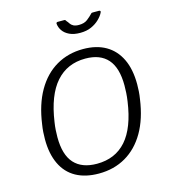

<svg xmlns="http://www.w3.org/2000/svg" viewBox="-136 -1060 1034 1176"><g transform="rotate(-15 381.0 -471.5)"><path d="M345 10Q260 10 200.5 -23Q141 -56 110 -121Q79 -186 79 -278Q79 -300 80.5 -323.5Q82 -347 86 -371Q103 -494 152 -579Q201 -664 276.5 -708Q352 -752 447 -752Q531 -752 590 -718Q649 -684 680.5 -618.5Q712 -553 712 -458Q712 -437 710.5 -413.5Q709 -390 705 -366Q688 -244 639.5 -160.5Q591 -77 516 -33.5Q441 10 345 10ZM349 -51Q465 -51 535 -130Q605 -209 628 -372Q632 -399 633.5 -424Q635 -449 635 -471Q635 -583 587 -637.5Q539 -692 445 -692Q330 -692 258.5 -611Q187 -530 163 -365Q159 -340 157.5 -316Q156 -292 156 -271Q156 -159 205 -105Q254 -51 349 -51ZM602 -953Q608 -953 610.5 -949.5Q613 -946 609 -939Q600 -920 579 -899.5Q558 -879 528 -865.5Q498 -852 457 -852Q417 -852 389.5 -865Q362 -878 347.5 -899Q333 -920 331 -944Q331 -947 333 -950Q335 -953 340 -953H382Q388 -953 389.5 -950Q391 -947 395 -942Q401 -936 407.5 -925.5Q414 -915 427 -908Q440 -901 462 -901Q496 -901 516.5 -917Q537 -933 551 -948Q554 -952 557 -952.5Q560 -953 563 -953Z"/></g></svg>

Font: Libre Franklin Light
Style: Italic
Weight: 300
Italic angle: -8°
Designer: Pablo Impallari, Rodrigo Fuenzalida, Nhung Nguyen
Foundry: Impallari Type
Version: Version 3.000